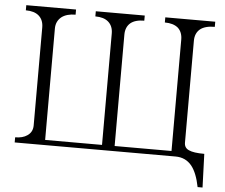

<svg xmlns="http://www.w3.org/2000/svg" viewBox="-55 -742 1111 946"><g transform="rotate(5 500.0 -268.5)"><path d="M39.1 -24.4V1H835Q884.8 1 915 38.1Q942.4 72.3 956.1 141.6H980.5L974.6 -24.4Q920.9 -24.4 898.4 -35.2Q875 -44.9 875 -71.3V-575.2Q875 -612.3 899.4 -632.8Q923.8 -652.3 971.7 -652.3V-677.7H724.6V-652.3Q766.6 -652.3 790 -632.8Q812.5 -612.3 812.5 -575.2V-24.4H531.2V-575.2Q531.2 -612.3 554.7 -632.8Q578.1 -652.3 623 -652.3V-677.7H380.9V-652.3Q422.9 -652.3 445.3 -632.8Q468.8 -612.3 468.8 -575.2V-24.4H187.5V-575.2Q187.5 -611.3 213.9 -632.8Q239.3 -652.3 283.2 -652.3V-677.7H37.1V-652.3Q79.1 -652.3 101.6 -632.8Q125 -612.3 125 -575.2V-90.8Q125 -57.6 98.6 -40Q76.2 -24.4 39.1 -24.4Z"/></g></svg>

Font: BatangChe
Style: Regular
Weight: 400
Monospace: yes
Version: Version 2.21